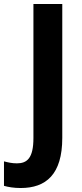

<svg xmlns="http://www.w3.org/2000/svg" viewBox="-87 -734 413 965"><path d="M17 211C144 211 226 143 226 -41V-714H81V-40C81 61 49 87 -2 87C-27 87 -48 82 -67 77V200C-46 206 -18 211 17 211Z"/></svg>

Font: Noto Sans Arabic UI SmCn
Style: Bold
Weight: 700
Width: 4
Designer: Monotype Design Team, Nadine Chahine and Nizar Qandah
Foundry: Monotype Imaging Inc.
Version: Version 2.010